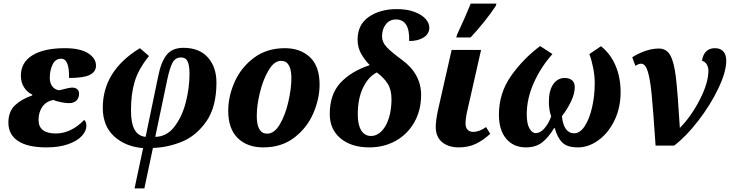

<svg xmlns="http://www.w3.org/2000/svg" viewBox="-20 -816 4095 1076"><path d="M27 -129Q27 -190 63 -225Q99 -260 160 -281L161 -286Q132 -299 114.5 -327Q97 -355 97 -392Q97 -466 161.5 -506Q226 -546 344 -546Q428 -546 473 -518Q518 -490 518 -448Q518 -414 483.5 -396.5Q449 -379 367 -379Q369 -487 323 -487Q290 -487 274.5 -454Q259 -421 259 -380Q259 -350 273.5 -331.5Q288 -313 312 -310L332 -315Q368 -325 385 -325Q403 -325 413 -316Q423 -307 423 -291Q423 -267 408.5 -252.5Q394 -238 366 -238Q346 -238 318.5 -244Q291 -250 278 -256Q237 -247 216.5 -216.5Q196 -186 196 -144Q196 -68 293 -68Q378 -68 452 -144Q464 -134 464 -110Q464 -82 438.5 -54Q413 -26 362 -8Q311 10 240 10Q135 10 81 -26Q27 -62 27 -129Z M782 14Q683 6 619.5 -52Q556 -110 556 -212Q556 -419 764 -546L815 -502Q756 -429 735 -359.5Q714 -290 714 -197Q714 -125 734.5 -89Q755 -53 796 -49L866 -386Q882 -468 913.5 -508Q945 -548 1008 -548Q1097 -548 1145 -494Q1193 -440 1193 -353Q1193 -216 1136 -135Q1079 -54 998.5 -21.5Q918 11 837 13L789 240H734ZM1042 -402Q1042 -449 1031.5 -471.5Q1021 -494 994 -494Q962 -494 946.5 -464Q931 -434 918 -373L850 -49Q914 -50 957 -105.5Q1000 -161 1021 -242Q1042 -323 1042 -402Z M1259 -195Q1259 -276 1295 -357Q1331 -438 1403 -492Q1475 -546 1577 -546Q1663 -546 1717 -495.5Q1771 -445 1771 -342Q1771 -263 1736 -181.5Q1701 -100 1629.5 -45Q1558 10 1456 10Q1365 10 1312 -42.5Q1259 -95 1259 -195ZM1613 -378Q1613 -475 1555 -475Q1517 -475 1486 -423.5Q1455 -372 1437 -299Q1419 -226 1419 -167Q1419 -67 1477 -67Q1518 -67 1549 -120.5Q1580 -174 1596.5 -248Q1613 -322 1613 -378Z M1828 -177Q1828 -287 1887.5 -351.5Q1947 -416 2052 -451Q2021 -483 2002.5 -517.5Q1984 -552 1984 -594Q1984 -678 2047 -721.5Q2110 -765 2204 -765Q2262 -765 2303.5 -749Q2345 -733 2365.5 -709.5Q2386 -686 2386 -662Q2386 -626 2354 -606Q2322 -586 2273 -586Q2277 -707 2199 -707Q2164 -707 2142.5 -680Q2121 -653 2121 -612Q2121 -580 2146.5 -552.5Q2172 -525 2232 -481Q2285 -443 2312.5 -393Q2340 -343 2340 -285Q2340 -198 2302 -131Q2264 -64 2198 -27Q2132 10 2050 10Q1949 10 1888.5 -40.5Q1828 -91 1828 -177ZM2174 -260Q2174 -313 2152.5 -347Q2131 -381 2092 -410Q2045 -387 2015 -325.5Q1985 -264 1985 -175Q1985 -116 2004.5 -85Q2024 -54 2059 -54Q2092 -54 2118.5 -81Q2145 -108 2159.5 -155Q2174 -202 2174 -260Z M2422 -105Q2422 -141 2435 -201L2511 -536H2676L2601 -205Q2589 -157 2589 -124Q2589 -101 2600.5 -89Q2612 -77 2632 -77Q2667 -77 2704 -104L2727 -66Q2690 -31 2647.5 -10.5Q2605 10 2551 10Q2493 10 2457.5 -19.5Q2422 -49 2422 -105ZM2541 -621Q2590 -726 2618 -796H2762L2759 -784Q2734 -745 2694.5 -695.5Q2655 -646 2617 -606H2537Z M2776 -173Q2776 -294 2844 -390.5Q2912 -487 3007 -558L3076 -513Q3013 -443 2972.5 -354Q2932 -265 2932 -175Q2932 -123 2947 -96.5Q2962 -70 2982 -70Q3008 -70 3031.5 -97Q3055 -124 3069 -164Q3064 -175 3060 -197.5Q3056 -220 3056 -245Q3056 -309 3080.5 -344Q3105 -379 3145 -379Q3170 -379 3185.5 -366.5Q3201 -354 3201 -328Q3201 -290 3179.5 -246Q3158 -202 3129 -165Q3139 -69 3198 -69Q3231 -69 3257.5 -110Q3284 -151 3298.5 -216Q3313 -281 3313 -350Q3313 -391 3304.5 -434.5Q3296 -478 3283 -513L3348 -557Q3402 -514 3430 -447.5Q3458 -381 3458 -300Q3458 -212 3423.5 -141Q3389 -70 3333.5 -30Q3278 10 3219 10Q3159 10 3131.5 -17Q3104 -44 3089 -98H3085Q3055 -47 3019 -18.5Q2983 10 2927 10Q2858 10 2817 -38.5Q2776 -87 2776 -173Z M3573 -459Q3559 -459 3541 -447L3523 -495Q3559 -518 3598 -531Q3637 -544 3672 -544Q3716 -544 3737 -505Q3758 -466 3768 -381.5Q3778 -297 3790 -99Q3854 -164 3902 -258Q3950 -352 3950 -419Q3950 -440 3940.5 -455.5Q3931 -471 3914 -475Q3925 -546 3987 -546Q4017 -546 4033.5 -528Q4050 -510 4050 -476Q4050 -413 4005.5 -320Q3961 -227 3892.5 -138.5Q3824 -50 3758 0H3654Q3641 -193 3632.5 -282Q3624 -371 3610.5 -415Q3597 -459 3573 -459Z"/></svg>

Font: Noto Serif NarrowExtraBold
Style: Italic
Weight: 800
Width: 4
Italic angle: -12°
Designer: Monotype Design Team
Foundry: Monotype Imaging Inc.
Version: Version 1.001